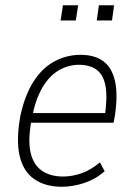

<svg xmlns="http://www.w3.org/2000/svg" viewBox="-20 -704 509 732"><path d="M216 8Q152 8 110 -21.5Q68 -51 54.5 -111.5Q41 -172 58 -264Q75 -342 108 -393.5Q141 -445 187.5 -470Q234 -495 287 -495Q341 -495 374 -470.5Q407 -446 418.5 -394.5Q430 -343 418 -263L413 -236H84L90 -273H397L379 -257Q390 -331 382.5 -374.5Q375 -418 349 -437.5Q323 -457 281 -457Q240 -457 203.5 -435.5Q167 -414 141 -369Q115 -324 102 -256L99 -240Q86 -166 97 -120.5Q108 -75 140 -53Q172 -31 221 -31Q254 -31 289.5 -43Q325 -55 361 -85L379 -51Q345 -21 301.5 -6.5Q258 8 216 8ZM349 -626 357 -684H415L407 -626ZM211 -626 220 -684H278L269 -626Z"/></svg>

Font: Nunito Sans 10pt Condensed ExtraLight
Style: Italic
Weight: 250
Width: 3
Italic angle: -9°
Designer: Vernon Adams
Foundry: Vernon Adams
Version: Version 3.101;gftools[0.9.27]